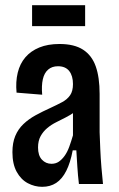

<svg xmlns="http://www.w3.org/2000/svg" viewBox="-20 -711 458 742"><path d="M143 11Q114 11 87.5 -3Q61 -17 44.5 -47Q28 -77 28 -123Q28 -159 39 -185.5Q50 -212 70.5 -231.5Q91 -251 117.5 -265.5Q144 -280 175 -294Q201 -306 220.5 -316.5Q240 -327 251 -343Q262 -359 262 -386Q262 -418 247.5 -436.5Q233 -455 204 -455Q181 -455 166 -442Q151 -429 145.5 -404.5Q140 -380 143 -345L44 -353Q40 -395 48.5 -430Q57 -465 78 -489.5Q99 -514 132 -527.5Q165 -541 210 -541Q267 -541 301 -519Q335 -497 350 -454.5Q365 -412 365 -348V-200Q366 -172 367.5 -136Q369 -100 372 -64Q375 -28 378 0H285Q281 -33 279 -65.5Q277 -98 275 -130H261Q252 -82 236 -50.5Q220 -19 197 -4Q174 11 143 11ZM179 -78Q195 -78 207 -86Q219 -94 229.5 -108.5Q240 -123 247.5 -143.5Q255 -164 262 -188V-298L293 -305Q284 -289 268.5 -278Q253 -267 234.5 -257.5Q216 -248 197 -238.5Q178 -229 162.5 -216Q147 -203 137 -185Q127 -167 127 -141Q127 -110 142 -94Q157 -78 179 -78ZM104 -610V-691H309V-610Z"/></svg>

Font: Bricolage Grotesque 24pt Condensed Medium
Style: Regular
Weight: 500
Width: 3
Designer: Mathieu Triay
Foundry: Atelier Triay
Version: Version 1.001;gftools[0.9.33.dev8+g029e19f]